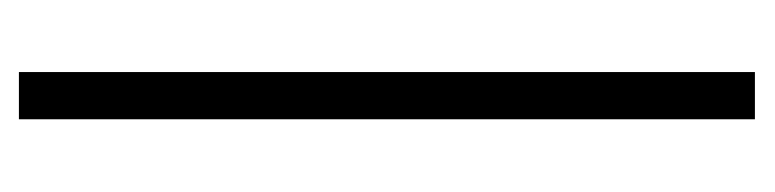

<svg xmlns="http://www.w3.org/2000/svg" viewBox="-320 -448 799 198"><g transform="rotate(-90 79.0 -349.5)"><path d="M54.5 30V-729H103.2V30Z"/></g></svg>

Font: Emberly Black
Style: Regular
Weight: 900
Designer: Rajesh Rajput
Foundry: Rajesh Rajput
Version: Version 1.000